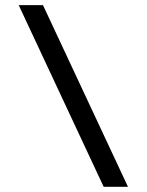

<svg xmlns="http://www.w3.org/2000/svg" viewBox="-20 -717 563 737"><path d="M51.8 -697.3 377.9 0H471.2L145 -697.3Z"/></svg>

Font: Estedad SemiBold
Style: Regular
Weight: 600
Designer: Amin Abedi
Version: Version 7.3